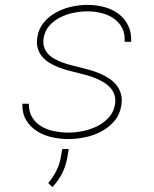

<svg xmlns="http://www.w3.org/2000/svg" viewBox="-20 -558 627 784"><path d="M449.2 -129.4Q453.1 -150.9 448.2 -167.7Q443.4 -184.6 432.1 -197.8Q420.9 -210.9 404.8 -220.9Q388.7 -231 370.8 -238.3Q353 -245.6 334.5 -250.7Q315.9 -255.9 300.3 -259.8Q281.2 -264.2 260.3 -269.8Q239.3 -275.4 219.5 -283Q199.7 -290.5 182.1 -301.3Q164.6 -312 152.3 -326.7Q140.1 -341.3 134.3 -360.6Q128.4 -379.9 132.3 -404.8Q137.2 -439.9 158.2 -465.3Q179.2 -490.7 208.3 -506.8Q237.3 -522.9 271.2 -530.5Q305.2 -538.1 336.9 -538.1Q372.6 -538.1 405.5 -529.3Q438.5 -520.5 463.4 -502Q488.3 -483.4 502.7 -455.1Q517.1 -426.8 515.6 -387.2H488.8Q491.2 -419.9 478.8 -443.6Q466.3 -467.3 444.6 -482.4Q422.9 -497.6 394.5 -504.6Q366.2 -511.7 337.4 -511.7Q311.5 -511.7 282.5 -506.1Q253.4 -500.5 227.8 -488Q202.1 -475.6 183.3 -455.3Q164.6 -435.1 158.7 -405.8Q154.8 -383.8 159.7 -367.4Q164.6 -351.1 175.8 -338.6Q187 -326.2 203.1 -317.4Q219.2 -308.6 237.3 -302Q255.4 -295.4 273.7 -291Q292 -286.6 307.6 -282.7Q327.1 -277.8 348.4 -271.7Q369.6 -265.6 389.4 -257.1Q409.2 -248.5 426.8 -236.8Q444.3 -225.1 456.3 -209.5Q468.3 -193.8 473.9 -174.1Q479.5 -154.3 475.6 -128.9Q470.2 -91.3 448.2 -65.2Q426.3 -39.1 395.5 -22.2Q364.7 -5.4 328.9 2.2Q293 9.8 260.3 9.8Q225.6 9.8 191.7 2.2Q157.7 -5.4 130.6 -22.7Q103.5 -40 86.9 -67.4Q70.3 -94.7 71.3 -134.3H97.7Q97.7 -100.6 112.1 -77.9Q126.5 -55.2 149.7 -41.5Q172.9 -27.8 201.7 -22.2Q230.5 -16.6 259.8 -16.6Q287.1 -16.6 317.9 -22.7Q348.6 -28.8 376 -42.2Q403.3 -55.7 423.3 -77.1Q443.4 -98.6 449.2 -129.4ZM254.4 87.9Q242.2 154.8 193.8 206.1L177.2 189.5Q195.8 166.5 208.7 142.1Q221.7 117.7 227.5 88.9L234.4 50.3H260.7Z"/></svg>

Font: Roboto Mono Thin
Style: Italic
Weight: 250
Designer: Google
Version: Version 2.000985; 2015; ttfautohint (v1.3)